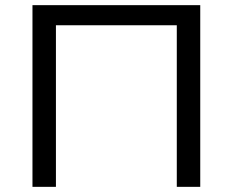

<svg xmlns="http://www.w3.org/2000/svg" viewBox="-20 -725 903 745"><path d="M106 0V-705H757V0H666V-627H197V0Z"/></svg>

Font: Nunito Sans 10pt SemiExpanded
Style: Regular
Weight: 400
Width: 6
Designer: Vernon Adams
Foundry: Vernon Adams
Version: Version 3.101;gftools[0.9.27]